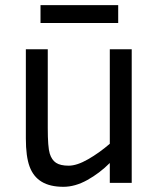

<svg xmlns="http://www.w3.org/2000/svg" viewBox="-20 -701 608 736"><path d="M400.9 0V-76.2Q361.8 -37.1 314.9 -11Q268.1 15.1 223.1 15.1Q171.9 15.1 139.9 -4.2Q107.9 -23.4 93.5 -62.3Q79.1 -101.1 79.1 -169.9V-512.2H163.1V-210Q163.1 -136.7 170.7 -112.3Q178.2 -87.9 194.8 -76.9Q211.4 -65.9 243.2 -65.9Q274.9 -65.9 317.9 -90.6Q360.8 -115.2 400.9 -149.9V-512.2H484.9V0ZM135.3 -612.8V-681.2H433.1V-612.8Z"/></svg>

Font: ClearSansRegular
Style: Regular
Weight: 400
Foundry: Intel Corporation
Version: Version 1.00